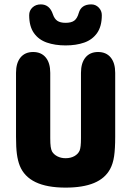

<svg xmlns="http://www.w3.org/2000/svg" viewBox="-20 -844 598 875"><path d="M505 -221V-512Q505 -557 484.5 -582Q464 -607 427 -607Q390 -607 369.5 -582Q349 -557 349 -512V-215Q349 -193 347.5 -179.5Q346 -166 343 -158Q336 -142 319 -132.5Q302 -123 279 -123Q258 -123 241.5 -131.5Q225 -140 217 -154Q213 -162 211 -175.5Q209 -189 209 -215V-512Q209 -557 188.5 -582Q168 -607 131 -607Q94 -607 73.5 -582Q53 -557 53 -512V-221Q53 -172 57 -142Q61 -112 70 -89Q90 -39 142 -14Q194 11 279 11Q358 11 408.5 -10Q459 -31 482 -74Q495 -98 500 -132Q505 -166 505 -221ZM339 -785Q332 -760 318.5 -750Q305 -740 279 -740Q255 -740 241.5 -749Q228 -758 221 -779Q206 -824 166 -824Q143 -824 128 -810Q113 -796 113 -775Q113 -724 134.5 -693.5Q156 -663 193.5 -650Q231 -637 279 -637Q327 -637 364 -650Q401 -663 422.5 -693.5Q444 -724 444 -775Q444 -795 430 -809.5Q416 -824 396 -824Q350 -824 339 -785Z"/></svg>

Font: Beiruti Black
Style: Regular
Weight: 900
Designer: Arlette Boutros
Foundry: Boutros
Version: Version 1.41